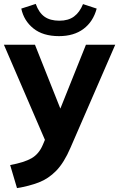

<svg xmlns="http://www.w3.org/2000/svg" viewBox="-22 -736 610 983"><path d="M65 227 30 109Q101 96 139 74.5Q177 53 197 6L208 -20L-2 -507H157L287 -180L418 -507H568L339 20Q306 97 266 138Q226 179 176.5 198Q127 217 65 227ZM280 -551Q198 -551 149 -590.5Q100 -630 87 -692L161 -716Q177 -671 206 -650.5Q235 -630 282 -630Q328 -630 357 -651.5Q386 -673 403 -715L473 -692Q455 -625 405.5 -588Q356 -551 280 -551Z"/></svg>

Font: Mulish ExtraBold
Style: Regular
Weight: 800
Designer: Vernon Adams
Foundry: Vernon Adams
Version: Version 3.603; ttfautohint (v1.8.3)